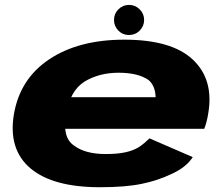

<svg xmlns="http://www.w3.org/2000/svg" viewBox="-20 -758 916 784"><path d="M387.5 6.5 411.5 -129Q327 -129 281 -164.5Q233 -198 250 -292.5Q266.5 -388.5 325.5 -425Q385 -461 464 -461Q545 -461 587.5 -430.5Q614 -407.5 615.5 -361H242.5L220 -232H814Q824.5 -258.5 830 -293Q854.5 -432.5 767.5 -514.5Q681 -596 487.5 -596Q302 -596 182 -516.5Q62.5 -437.5 37 -293Q12.5 -148.5 104 -71Q195.5 6.5 387.5 6.5ZM411.5 -129 387.5 6.5Q494 6.5 559.5 -7.5Q624 -20.5 683.5 -49Q741.5 -76 767 -116.5L590.5 -193Q569 -172 547.5 -157.5Q525 -143.5 493.5 -136.5Q461 -129 411.5 -129ZM506 -615Q532.5 -615 550.5 -633.2Q568.5 -651.5 568.5 -676.5Q568.5 -702 550.2 -720Q532 -738 507 -738Q481.5 -738 463.5 -720Q445.5 -702 445.5 -676.5Q445.5 -651.5 463.2 -633.2Q481 -615 506 -615Z"/></svg>

Font: Anybody Expanded ExtraBold
Style: Italic
Weight: 800
Width: 7
Italic angle: -10°
Version: Version 1.113;gftools[0.9.25]